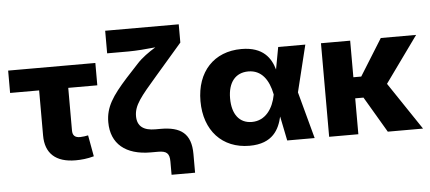

<svg xmlns="http://www.w3.org/2000/svg" viewBox="-55 -852 2500 1116"><g transform="rotate(-5 1195.0 -294.0)"><path d="M355.5 7.8C388.2 7.8 423.8 4.4 462.4 -6.3L439.9 -130.4C431.2 -127.9 404.8 -124.5 393.1 -124.5C362.3 -124.5 349.1 -138.2 349.1 -167V-415.5H518.6V-545.9H9.8V-415.5H179.2V-151.9C179.2 -47.9 239.7 7.8 355.5 7.8Z M903.3 140.1H1040.5V30.8C1040.5 -88.9 980 -131.3 863.3 -131.3H832C765.6 -131.3 727.1 -156.7 727.1 -217.3C727.1 -280.8 767.6 -328.1 865.2 -440.9L1021 -621.1V-727.5H591.8V-595.7H716.8C758.8 -595.7 822.8 -600.6 873.5 -606C834.5 -582 792 -552.2 763.2 -520L692.4 -443.4C605 -346.2 563.5 -284.2 563.5 -196.3C563.5 -69.8 648.4 0 793.9 0H836.9C886.7 0 903.3 15.1 903.3 63Z M1370.1 11.7C1507.3 11.7 1544.9 -70.8 1561.5 -142.1L1590.3 0H1750.5L1676.8 -272.9L1743.7 -545.9H1585.4L1561.5 -416.5C1542.5 -483.4 1498.5 -552.7 1371.1 -552.7C1210.9 -552.7 1107.9 -442.9 1107.9 -271.5C1107.9 -99.6 1210.9 11.7 1370.1 11.7ZM1535.2 -272.9V-271.5C1520.5 -192.4 1475.1 -125 1395.5 -125C1323.2 -125 1280.8 -179.2 1280.8 -272.5C1280.8 -365.7 1324.7 -419.4 1399.9 -419.4C1477.1 -419.4 1518.6 -358.9 1535.2 -274.4Z M2005.4 -545.9H1835V0H2005.4V-209.5H2053.7L2177.2 0H2382.8L2196.8 -277.3L2390.1 -545.9H2184.1L2051.3 -332.5H2005.4Z"/></g></svg>

Font: Inter ExtraBold
Style: Regular
Weight: 800
Designer: Rasmus Andersson
Foundry: rsms
Version: Version 4.001;git-9221beed3